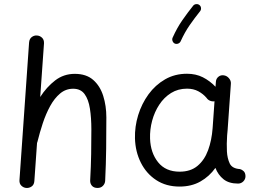

<svg xmlns="http://www.w3.org/2000/svg" viewBox="-20 -888 1268 944"><path d="M109.4 36.1Q95.7 35.2 85.2 25.1Q74.7 15.1 75.7 -2.4L123 -679.2Q124.5 -697.3 136.5 -706.1Q148.4 -714.8 162.6 -713.4Q176.3 -712.4 186.8 -702.4Q197.3 -692.4 196.3 -674.3L177.7 -411.1Q209 -460 251 -492.4Q293 -524.9 347.7 -524.9Q404.3 -524.9 438.2 -495.1Q472.2 -465.3 487.5 -416.5Q502.9 -367.7 502.9 -310.5Q502.9 -234.4 502 -157.7Q501 -81.1 497.1 0.5Q496.6 14.2 486.6 25.1Q476.6 36.1 459.5 36.1Q441.4 36.1 432.1 25.4Q422.9 14.6 423.3 0Q427.2 -69.8 428.2 -130.4Q429.2 -190.9 429.2 -251.5Q429.2 -308.6 422.1 -354Q415 -399.4 395.8 -425.5Q376.5 -451.7 339.8 -451.7Q303.2 -451.7 275.4 -428.2Q247.6 -404.8 226.6 -366.5Q205.6 -328.1 190.4 -282.2Q175.3 -236.3 164.1 -190.9Q163.6 -187.5 162.1 -185.1L148.9 2.4Q147.5 20.5 135.5 28.8Q123.5 37.1 109.4 36.1Z M1150.4 14.6Q1105.5 14.6 1078.9 -6.8Q1052.2 -28.3 1039.1 -62.5Q1009.3 -20.5 965.3 4.4Q921.4 29.3 862.8 29.3Q796.9 29.3 748.3 -2.4Q699.7 -34.2 672.6 -88.1Q645.5 -142.1 643.6 -207.5Q642.1 -265.6 659.4 -322Q676.8 -378.4 710.2 -424.3Q743.7 -470.2 791.5 -497.8Q839.4 -525.4 899.4 -525.4Q942.9 -525.4 977.3 -508.1Q1011.7 -490.7 1039.6 -461.4L1041.5 -486.3Q1042.5 -501.5 1054 -510.7Q1065.4 -520 1080.6 -517.6Q1095.2 -515.6 1105.7 -503.4Q1116.2 -491.2 1115.2 -476.6L1099.1 -248.5Q1098.1 -235.4 1096.7 -222.2Q1095.2 -202.6 1095 -181.4Q1094.7 -160.2 1095.7 -143.1Q1097.7 -108.9 1109.6 -84Q1121.6 -59.1 1160.2 -56.6Q1169.9 -54.2 1178.2 -46.1Q1186.5 -38.1 1187 -22Q1187 -6.8 1176.3 3.9Q1165.5 14.6 1150.4 14.6ZM863.3 -43.9Q917 -43.9 951.2 -72.5Q985.4 -101.1 1003.2 -149.7Q1021 -198.2 1025.4 -258.3L1034.7 -390.1Q1023.9 -388.2 1012.9 -392.6Q1002 -397 995.6 -406.7Q979 -426.3 955.1 -439.2Q931.2 -452.1 899.4 -452.1Q855.5 -452.1 821 -430.7Q786.6 -409.2 763.2 -373.5Q739.7 -337.9 728 -294.4Q716.3 -251 717.8 -206.5Q720.2 -136.7 757.3 -90.3Q794.4 -43.9 863.3 -43.9ZM960.4 -863.3Q967.3 -857.9 968.3 -848.9Q969.2 -839.8 963.9 -833Q936.5 -798.8 912.6 -764.4Q888.7 -730 868.2 -685.1Q864.7 -677.2 856.2 -673.8Q847.7 -670.4 839.4 -673.8Q831.5 -677.7 828.4 -686.3Q825.2 -694.8 828.6 -702.6Q850.6 -751.5 876.5 -788.6Q902.3 -825.7 929.7 -859.9Q935.1 -866.7 944.3 -867.7Q953.6 -868.7 960.4 -863.3Z"/></svg>

Font: Mikhak-FD Regular
Style: FD-Regular
Weight: 400
Designer: Amin Abedi
Version: Version 3.2